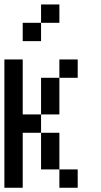

<svg xmlns="http://www.w3.org/2000/svg" viewBox="-20 -937 457 873"><path d="M0 -83.3V-666.7H83.3V-416.7H166.7V-333.3H83.3V-83.3ZM166.7 -166.7V-333.3H250V-166.7ZM166.7 -416.7V-583.3H250V-416.7ZM166.7 -833.3V-750H83.3V-833.3ZM166.7 -916.7H250V-833.3H166.7ZM333.3 -166.7V-83.3H250V-166.7ZM333.3 -583.3H250V-666.7H333.3Z"/></svg>

Font: Galmuri11 Condensed
Style: Regular
Weight: 400
Width: 3
Designer: Lee Minseo (quiple)
Version: Version 2.399;hotconv 1.1.1;makeotfexe 2.6.0 DEVELOPMENT